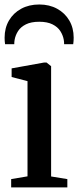

<svg xmlns="http://www.w3.org/2000/svg" viewBox="-20 -814 340 834"><path d="M28.5 0V-36L99.5 -48V-461.5L30.5 -479.5V-517L172 -542.5H182L202 -526.5V-47.5L272.5 -36V0ZM150.5 -794.5Q194.5 -794.5 228.2 -776Q262 -757.5 281 -725Q300 -692.5 300 -650.5Q300 -643 299.5 -636Q299 -629 298 -622H258.5Q258.5 -626 258.2 -631Q258 -636 257 -641Q253.5 -661 242 -679Q230.5 -697 208 -708.2Q185.5 -719.5 150.5 -719.5Q115 -719.5 92.5 -708.2Q70 -697 58.5 -679Q47 -661 43.5 -641Q42.5 -636 42.2 -631Q42 -626 42 -622H2Q1 -629 0.5 -636Q0 -643 0 -650.5Q0 -692.5 19 -725Q38 -757.5 72 -776Q106 -794.5 150.5 -794.5Z"/></svg>

Font: Merriweather 72pt
Style: Regular
Weight: 400
Version: Version 2.100